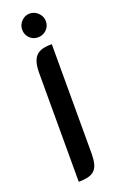

<svg xmlns="http://www.w3.org/2000/svg" viewBox="-170 -931 599 975"><g transform="rotate(-20 130.0 -444.0)"><path d="M185.1 -114.3Q185.1 -82.5 179.9 -60.5Q174.8 -38.6 162.4 -25.1Q149.9 -11.7 128.7 -5.9Q107.4 0 74.7 0V-586.4Q74.7 -619.1 80.6 -641.6Q86.4 -664.1 99.4 -678Q112.3 -691.9 133.3 -697.8Q154.3 -703.6 185.1 -703.6ZM131.8 -888.2Q158.2 -888.2 177.5 -868.9Q196.8 -849.6 196.8 -823.7Q196.8 -796.9 178 -778.3Q159.2 -759.8 131.8 -759.8Q105 -759.8 86.9 -778.3Q68.8 -796.9 68.8 -823.7Q68.8 -849.6 87.6 -868.9Q106.4 -888.2 131.8 -888.2Z"/></g></svg>

Font: Unique
Style: Regular
Weight: 400
Designer: Anna Pocius (aka Artmaker)
Foundry: Anna Pocius
Version: Version 1.000 2013 initial release